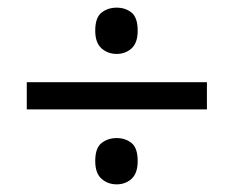

<svg xmlns="http://www.w3.org/2000/svg" viewBox="-20 -603 612 502"><path d="M285 -462Q262 -462 245.5 -476.5Q229 -491 229 -523Q229 -557 245.5 -570Q262 -583 285 -583Q308 -583 324 -570Q340 -557 340 -523Q340 -491 324 -476.5Q308 -462 285 -462ZM50 -317V-388H521V-317ZM285 -121Q262 -121 245.5 -135.5Q229 -150 229 -182Q229 -216 245.5 -229Q262 -242 285 -242Q308 -242 324 -229Q340 -216 340 -182Q340 -150 324 -135.5Q308 -121 285 -121Z"/></svg>

Font: Noto Sans
Style: Regular
Weight: 400
Designer: Monotype Design Team
Foundry: Monotype Imaging Inc.
Version: Version 1.902